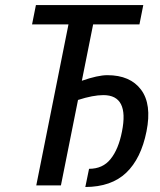

<svg xmlns="http://www.w3.org/2000/svg" viewBox="-20 -731 629 757"><path d="M403.3 -434.6Q493.2 -434.6 536.1 -377.4Q579.1 -320.3 557.6 -212.9Q536.1 -105.5 477.5 -49.8Q418.9 5.9 316.4 6.3L331.1 -65.4Q385.3 -65.4 416 -104Q447.3 -142.6 460.9 -212.4Q489.7 -356 387.7 -356Q346.7 -356 287.6 -336.9L220.2 0H123L250 -634.8H106.4L121.6 -710.9H544.9L529.8 -634.8H347.2L302.7 -412.6Q365.7 -434.6 403.3 -434.6Z"/></svg>

Font: RobotoCondensed-Italic
Style: Italic
Weight: 400
Designer: Google
Version: Version 1.200311; 2013